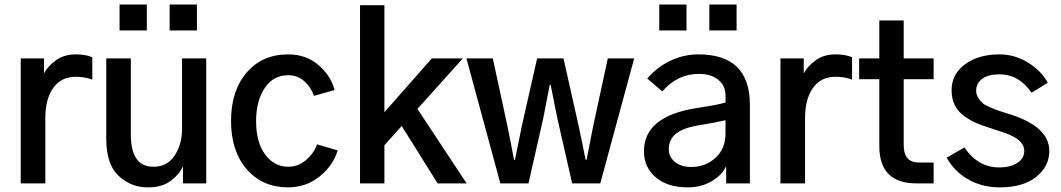

<svg xmlns="http://www.w3.org/2000/svg" viewBox="-20 -808 4674 846"><path d="M71.3 0V-550.8H173.8V-484.4Q190.4 -516.6 226.6 -542.5Q262.7 -568.4 313.5 -568.4Q358.4 -568.4 386.7 -555.7V-457Q354.5 -469.7 313.5 -469.7Q249 -469.7 214.4 -420.4Q179.7 -371.1 179.7 -289.1V0Z M506.8 -673.8V-788.1H627V-673.8ZM727.5 -673.8V-788.1H847.7V-673.8ZM448.2 -197.3V-550.8H556.6V-213.9Q556.6 -73.2 656.2 -73.2Q716.8 -73.2 749.5 -122.6Q782.2 -171.9 782.2 -240.2V-550.8H888.7V0H786.1V-72.3H784.2Q770.5 -40 732.4 -11.2Q694.3 17.6 631.8 17.6Q556.6 17.6 502.4 -33.2Q448.2 -84 448.2 -197.3Z M998 -275.4Q998 -408.2 1066.9 -488.3Q1135.7 -568.4 1249 -568.4Q1329.1 -568.4 1383.8 -521Q1438.5 -473.6 1454.1 -411.1L1363.3 -385.7Q1350.6 -423.8 1320.8 -450.2Q1291 -476.6 1250 -476.6Q1183.6 -476.6 1146 -419.4Q1108.4 -362.3 1108.4 -275.4Q1108.4 -180.7 1148.4 -127Q1188.5 -73.2 1250 -73.2Q1293.9 -73.2 1328.6 -103Q1363.3 -132.8 1377 -171.9L1467.8 -145.5Q1449.2 -80.1 1389.2 -31.2Q1329.1 17.6 1249 17.6Q1136.7 17.6 1067.4 -62Q998 -141.6 998 -275.4Z M1566.4 0V-785.2H1673.8V-313.5L1882.8 -550.8H2019.5L1819.3 -328.1L2036.1 0H1908.2L1750 -252.9L1673.8 -168V0Z M2035.2 -550.8H2151.4L2215.8 -252.9Q2229.5 -186.5 2245.1 -103.5H2249Q2260.7 -163.1 2279.3 -252.9L2346.7 -550.8H2462.9L2530.3 -250Q2533.2 -236.3 2543.9 -185.1Q2554.7 -133.8 2560.5 -103.5H2564.5Q2577.1 -165 2593.8 -252.9L2658.2 -550.8H2774.4L2625 0H2501L2435.5 -288.1Q2410.2 -413.1 2406.2 -434.6H2402.3Q2378.9 -311.5 2374 -288.1L2308.6 0H2184.6Z M2926.8 -150.4Q2926.8 -117.2 2953.6 -94.7Q2980.5 -72.3 3026.4 -72.3Q3088.9 -72.3 3132.8 -112.8Q3176.8 -153.3 3176.8 -218.8V-278.3Q3131.8 -267.6 3058.6 -255.9Q2992.2 -245.1 2959.5 -219.7Q2926.8 -194.3 2926.8 -150.4ZM2817.4 -141.6Q2817.4 -295.9 3050.8 -332Q3147.5 -346.7 3176.8 -356.4V-386.7Q3176.8 -430.7 3145 -456.5Q3113.3 -482.4 3059.6 -482.4Q2964.8 -482.4 2898.4 -405.3L2832 -461.9Q2874 -511.7 2933.1 -540Q2992.2 -568.4 3057.6 -568.4Q3284.2 -568.4 3284.2 -345.7V0H3179.7V-76.2Q3163.1 -38.1 3117.2 -10.3Q3071.3 17.6 3010.7 17.6Q2920.9 17.6 2869.1 -26.9Q2817.4 -71.3 2817.4 -141.6ZM2884.8 -673.8V-788.1H3004.9V-673.8ZM3105.5 -673.8V-788.1H3225.6V-673.8Z M3418.9 0V-550.8H3521.5V-484.4Q3538.1 -516.6 3574.2 -542.5Q3610.4 -568.4 3661.1 -568.4Q3706.1 -568.4 3734.4 -555.7V-457Q3702.1 -469.7 3661.1 -469.7Q3596.7 -469.7 3562 -420.4Q3527.3 -371.1 3527.3 -289.1V0Z M3765.6 -459V-550.8H3854.5V-717.8H3961.9V-550.8H4093.8V-459H3961.9V-171.9Q3961.9 -128.9 3979 -110.4Q3996.1 -91.8 4031.2 -91.8H4093.8V0H4017.6Q3854.5 0 3854.5 -164.1V-459Z M4151.4 -113.3 4229.5 -158.2Q4289.1 -70.3 4382.8 -70.3Q4432.6 -70.3 4462.9 -90.3Q4493.2 -110.4 4493.2 -143.6Q4493.2 -186.5 4428.7 -213.9Q4408.2 -223.6 4335.9 -246.1Q4301.8 -256.8 4276.9 -268.1Q4252 -279.3 4226.1 -298.3Q4200.2 -317.4 4186.5 -345.7Q4172.9 -374 4172.9 -410.2Q4172.9 -481.4 4232.4 -524.9Q4292 -568.4 4383.8 -568.4Q4451.2 -568.4 4509.8 -532.2Q4568.4 -496.1 4596.7 -443.4L4525.4 -399.4Q4469.7 -480.5 4383.8 -480.5Q4334 -480.5 4307.6 -460.4Q4281.2 -440.4 4281.2 -408.2Q4281.2 -390.6 4291 -376Q4300.8 -361.3 4311 -352.5Q4321.3 -343.8 4346.2 -333.5Q4371.1 -323.2 4383.3 -319.3Q4395.5 -315.4 4425.8 -305.7Q4603.5 -251 4603.5 -142.6Q4603.5 -75.2 4545.9 -28.8Q4488.3 17.6 4384.8 17.6Q4307.6 17.6 4246.1 -17.6Q4184.6 -52.7 4151.4 -113.3Z"/></svg>

Font: Gothic A1 SemiBold
Style: Regular
Weight: 600
Version: Version 2.50